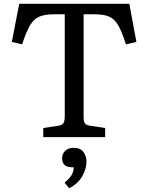

<svg xmlns="http://www.w3.org/2000/svg" viewBox="-20 -720 778 1008"><path d="M207 0V-48L287 -60Q306 -63 313 -74Q320 -85 320 -110V-645H265Q216 -645 187 -633Q158 -621 138 -587.5Q118 -554 96 -487L42 -500L81 -700H659L696 -500L641 -487Q620 -554 600.5 -587.5Q581 -621 552.5 -633Q524 -645 475 -645H419V-106Q419 -82 425.5 -72.5Q432 -63 453 -60L532 -48V0ZM343 268 319 239Q349 213 358 195Q367 177 367 158H357Q329 158 317.5 144.5Q306 131 306 112Q306 87 322.5 71.5Q339 56 367 56Q403 56 418.5 78.5Q434 101 434 128Q434 167 411 206.5Q388 246 343 268Z"/></svg>

Font: Text Regular
Style: Regular
Weight: 400
Designer: Latin by Veronika Burian and Jose Scaglione. Greek by Irene Vlachou. Cyrillic by Vera Evstafieva.
Foundry: TypeTogether
Version: Version 3.002